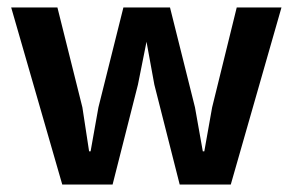

<svg xmlns="http://www.w3.org/2000/svg" viewBox="-20 -495 783 515"><path d="M10 -475H134L201 -207L219 -89H223L244 -207L311 -475H436L503 -207L524 -89H528L549 -207L615 -475H735L599 0H462L394 -268L373 -383L350 -268L282 0H147Z"/></svg>

Font: Mukta Mahee SemiBold
Style: Regular
Weight: 600
Designer: Shuchita Grover, Noopur Datye, Girish Dalvi, Yashodeep Gholap
Foundry: Ek Type
Version: Version 2.538;PS 1.000;hotconv 16.6.51;makeotf.lib2.5.65220;